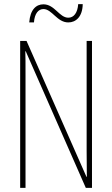

<svg xmlns="http://www.w3.org/2000/svg" viewBox="-20 -913 544 933"><path d="M122 -804H145C148 -849 168 -869 191 -869C233 -869 257 -804 312 -804C349 -804 381 -832 382 -893H360C357 -851 339 -827 312 -827C268 -827 246 -892 191 -892C156 -892 127 -867 122 -804ZM427 0V-714H401V-181C401 -152 402 -99 402 -54H400L109 -714H78V0H104V-548C104 -604 104 -637 103 -664H105L397 0Z"/></svg>

Font: Noto Sans Georgian ExtraCondensed Thin
Style: Regular
Weight: 100
Width: 2
Designer: Monotype Design Team, Akaki Razmadze
Foundry: Google LLC
Version: Version 2.005